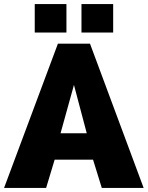

<svg xmlns="http://www.w3.org/2000/svg" viewBox="-28 -925 727 945"><path d="M199 0H-8L257 -710H415L679 0H473L430 -139H241ZM399 -269 336 -507 270 -269ZM299 -765H143V-905H299ZM529 -765H373V-905H529Z"/></svg>

Font: Raleway
Style: Heavy
Weight: 900
Designer: Matt McInerney, Pablo Impallari, Rodrigo Fuenzalida
Foundry: Matt McInerney, Pablo Impallari, Rodrigo Fuenzalida
Version: Version 2.001